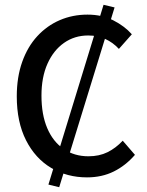

<svg xmlns="http://www.w3.org/2000/svg" viewBox="-20 -728 613 801"><path d="M227 53 182 42 412 -708 458 -697ZM343 12Q260 12 193.5 -27.5Q127 -67 88.5 -143Q50 -219 50 -326Q50 -406 72.5 -469.5Q95 -533 135.5 -577Q176 -621 229.5 -644Q283 -667 345 -667Q406 -667 453 -643Q500 -619 530 -585L476 -524Q451 -551 419 -565.5Q387 -580 348 -580Q291 -580 247 -549Q203 -518 178 -462Q153 -406 153 -329Q153 -250 177 -193.5Q201 -137 245.5 -106.5Q290 -76 349 -76Q394 -76 428.5 -93Q463 -110 492 -141L543 -82Q504 -37 454.5 -12.5Q405 12 343 12Z"/></svg>

Font: Source Sans 3 Medium
Style: Regular
Weight: 500
Designer: Paul D. Hunt
Foundry: Adobe
Version: Version 3.052;hotconv 1.1.0;makeotfexe 2.6.0